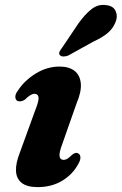

<svg xmlns="http://www.w3.org/2000/svg" viewBox="-20 -754 498 786"><path d="M240.5 -99.5Q226 -99.5 223.8 -114.2Q221.5 -129 235 -164.5L293.5 -331Q314 -379 310.8 -412.8Q307.5 -446.5 285 -464Q262.5 -481.5 223.5 -481.5Q172.5 -481.5 126 -452.8Q79.5 -424 52.5 -382Q42.5 -369 42.8 -357.5Q43 -346 51 -341Q57 -338.5 64.2 -339.2Q71.5 -340 80.5 -345Q94.5 -358.5 103.8 -364.2Q113 -370 121 -370Q136 -370 137.8 -355.2Q139.5 -340.5 124 -302L61 -128.5Q44 -85.5 45.5 -54Q47 -22.5 69 -5.2Q91 12 134.5 12Q191.5 12 234.8 -14.2Q278 -40.5 300 -82Q309.5 -98 309.2 -109Q309 -120 302 -125Q296 -129 290 -128Q284 -127 276.5 -121.5Q263.5 -109 256 -104.2Q248.5 -99.5 240.5 -99.5ZM301 -658Q327.5 -695.5 355 -716.8Q382.5 -738 414.5 -733Q444 -730 453.5 -708.5Q463 -687 453 -663.5Q442.5 -637 420.8 -618.8Q399 -600.5 362 -583.5L259 -526.5Q248.5 -522.5 239 -522.8Q229.5 -523 225 -528.5Q220 -535 224 -543Q228 -551 234.5 -559Z"/></svg>

Font: Fraunces
Style: Bold Italic
Weight: 700
Italic angle: -16°
Version: Version 1.000;[b76b70a41]